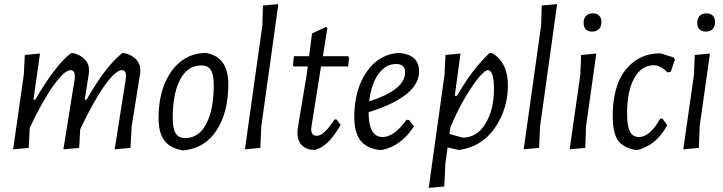

<svg xmlns="http://www.w3.org/2000/svg" viewBox="-20 -724 3525 936"><path d="M175 -463 143 -238H152Q249 -405 326 -465H337Q372 -457 393.5 -434.5Q415 -412 414 -378L413 -365L393 -238H402Q496 -403 576 -465H587Q622 -457 643.5 -434.5Q665 -412 664 -378L663 -365L622 -108L616 -3L539 4L593 -338L594 -351Q596 -382 574 -382Q544 -382 490.5 -307.5Q437 -233 371 -94L366 -3L289 4L344 -338L345 -351Q345 -382 324 -382Q295 -382 242 -309Q189 -236 125 -101L120 -3L44 4L96 -359L101 -456Z M975 -466H983Q1093 -448 1093 -314Q1093 -175 1035 -87.5Q977 0 874 9L865 8Q808 -3 780.5 -40Q753 -77 753 -149Q753 -285 813 -372.5Q873 -460 975 -466ZM962 -405Q894 -405 858 -336Q822 -267 822 -150Q822 -98 836 -74.5Q850 -51 883 -51Q950 -51 986 -121Q1022 -191 1022 -309Q1022 -360 1008 -382.5Q994 -405 962 -405Z M1337 -704 1254 -109 1249 -3 1174 4 1259 -600 1262 -697Z M1515 7Q1475 7 1452.5 -15Q1430 -37 1430 -77L1432 -101L1475 -359L1480 -400H1413L1408 -405L1413 -450H1487L1501 -561L1570 -593L1576 -587L1554 -450H1676L1682 -442L1677 -400H1545L1499 -111L1497 -95Q1497 -62 1524 -62Q1560 -62 1611 -142H1620L1641 -115Q1606 -57 1578 -30Q1550 -3 1515 7Z M1998 -108Q1936 -12 1842 7H1830Q1766 -1 1736.5 -40Q1707 -79 1707 -156Q1708 -290 1769 -376Q1830 -462 1927 -466L1935 -465Q2023 -454 2023 -376Q2023 -254 1777 -177Q1777 -56 1845 -56Q1901 -56 1962 -140L1974 -139ZM1911 -412Q1860 -412 1824.5 -362.5Q1789 -313 1780 -230Q1955 -286 1955 -371Q1955 -412 1911 -412Z M2225 -463 2197 -257H2208Q2281 -385 2366 -465H2380Q2456 -419 2456 -308Q2456 -194 2393.5 -102Q2331 -10 2220 7H2216L2162 -5L2151 76L2146 185L2070 192L2147 -359L2152 -456ZM2358 -382Q2346 -382 2319 -352Q2292 -322 2251.5 -255Q2211 -188 2176 -104L2171 -71L2235 -53Q2305 -53 2346.5 -121Q2388 -189 2388 -289Q2388 -382 2358 -382Z M2696 -704 2613 -109 2608 -3 2533 4 2618 -600 2621 -697Z M2870 -659Q2890 -659 2901 -647.5Q2912 -636 2912 -616Q2912 -595 2900 -582.5Q2888 -570 2868 -570Q2825 -570 2825 -614Q2825 -634 2837 -646.5Q2849 -659 2870 -659ZM2887 -463 2837 -109 2833 -3 2757 4 2809 -359 2813 -456Z M3200 -464 3264 -444 3270 -433 3250 -374 3234 -371Q3200 -406 3167 -406Q3107 -406 3072 -343Q3037 -280 3037 -171Q3037 -109 3051 -82.5Q3065 -56 3095 -56Q3148 -56 3199 -146L3210 -145L3233 -113Q3202 -60 3168.5 -33Q3135 -6 3090 7H3078Q3020 -3 2993.5 -38.5Q2967 -74 2967 -158Q2967 -245 2990.5 -312Q3014 -379 3068 -421.5Q3122 -464 3200 -464Z M3424 -659Q3444 -659 3455 -647.5Q3466 -636 3466 -616Q3466 -595 3454 -582.5Q3442 -570 3422 -570Q3379 -570 3379 -614Q3379 -634 3391 -646.5Q3403 -659 3424 -659ZM3441 -463 3391 -109 3387 -3 3311 4 3363 -359 3367 -456Z"/></svg>

Font: Alegreya Sans
Style: Italic
Weight: 400
Italic angle: -7°
Designer: Juan Pablo del Peral
Foundry: Huerta Tipografica
Version: Version 2.007